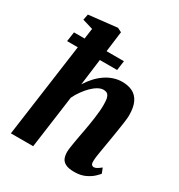

<svg xmlns="http://www.w3.org/2000/svg" viewBox="-192 -944 1007 1082"><g transform="rotate(30 311.0 -403.5)"><path d="M451 10Q413 10 393.2 -0.8Q373.5 -11.5 367 -29Q360.5 -46.5 360.5 -67.5Q360.5 -79.5 363 -96.2Q365.5 -113 368.8 -133.5Q372 -154 376.2 -175.5Q380.5 -197 384 -217Q387.5 -237.5 391.8 -261.2Q396 -285 399.2 -310Q402.5 -335 404.8 -359Q407 -383 406.5 -404Q406.5 -432 401.8 -447Q397 -462 387.8 -468Q378.5 -474 364 -474Q347.5 -474 328.8 -463.5Q310 -453 291.2 -434.5Q272.5 -416 255.5 -392.5Q238.5 -369 226 -343L179 0H34L136 -738.5L67.5 -759L75 -796.5L259.5 -817L286.5 -803.5L239.5 -437.5Q256.5 -465 277.5 -488.2Q298.5 -511.5 323.5 -529Q348.5 -546.5 376.5 -556Q404.5 -565.5 434.5 -565.5Q472 -565.5 500.5 -551.5Q529 -537.5 544.8 -505.5Q560.5 -473.5 560.5 -420Q560.5 -403.5 556.2 -372.8Q552 -342 546.5 -308Q541 -274 536.5 -247Q533.5 -228.5 530 -207.8Q526.5 -187 523 -167Q519.5 -147 517 -129Q514.5 -111 514.5 -97Q514 -79 520 -73.5Q526 -68 532.5 -68Q541.5 -68 551.2 -73.2Q561 -78.5 578.5 -92L591.5 -59Q586.5 -52 568.8 -35Q551 -18 521.5 -4Q492 10 451 10ZM57.5 -670.5H382.5L374 -608.5H48.5Z"/></g></svg>

Font: Merriweather 24pt ExtraBold
Style: Italic
Weight: 800
Italic angle: -7.8°
Version: Version 2.101